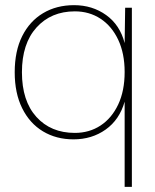

<svg xmlns="http://www.w3.org/2000/svg" viewBox="-20 -530 601 744"><path d="M463 194V-136Q443 -66 389.5 -28Q336 10 265 10Q198 10 146.5 -21Q95 -52 66 -110.5Q37 -169 37 -250Q37 -332 66 -390Q95 -448 147 -479Q199 -510 267 -510Q338 -510 391.5 -471.5Q445 -433 463 -363L465 -500H491V194ZM270 -15Q326 -15 369.5 -43.5Q413 -72 438 -125Q463 -178 463 -251Q463 -323 438 -376Q413 -429 369.5 -457.5Q326 -486 270 -486Q178 -486 121.5 -423.5Q65 -361 65 -250Q65 -139 121 -77Q177 -15 270 -15Z"/></svg>

Font: Prodigy Sans ExtraLight
Style: Regular
Weight: 200
Designer: Wei Huang
Foundry: Wei Huang
Version: Version 1.003; ttfautohint (v1.8.3)